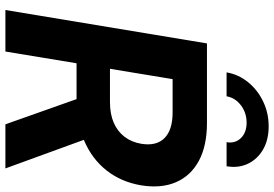

<svg xmlns="http://www.w3.org/2000/svg" viewBox="-168 -822 990 693"><g transform="rotate(90 326.5 -475.0)"><path d="M15.6 0 136.2 -727.5H423.3Q505.9 -727.5 560.1 -698.2Q614.3 -668.9 637.2 -615.5Q660.2 -562 648.4 -489.7Q636.2 -418 595 -365.5Q553.7 -313 488.5 -284.9Q423.3 -256.8 339.4 -256.8H147.5L167 -377.4H348.6Q391.1 -377.4 422.6 -391.1Q454.1 -404.8 473.4 -430.2Q492.7 -455.6 498.5 -490.7Q507.3 -544.9 478 -574.2Q448.7 -603.5 385.7 -603.5H265.1L165.5 0ZM428.2 0 311.5 -329.6H467.3L587.4 0ZM435.5 -950.2Q484.4 -950.2 519.3 -929.9Q554.2 -909.7 570.6 -875.2Q586.9 -840.8 579.6 -798.3H492.7Q498 -829.6 477.8 -850.1Q457.5 -870.6 422.4 -870.6Q386.7 -870.6 359.6 -850.1Q332.5 -829.6 327.1 -798.3H240.7Q248 -840.8 275.6 -875.2Q303.2 -909.7 345 -929.9Q386.7 -950.2 435.5 -950.2Z"/></g></svg>

Font: Inter 24pt
Style: Bold Italic
Weight: 700
Italic angle: -9.3988°
Version: Version 4.001;git-66647c0bb